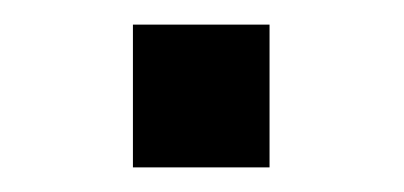

<svg xmlns="http://www.w3.org/2000/svg" viewBox="-20 -136 328 156"><path d="M88 0V-116H199V0Z"/></svg>

Font: Archivo SemiBold Medium
Style: Regular
Weight: 500
Version: Version 2.001